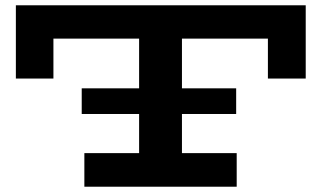

<svg xmlns="http://www.w3.org/2000/svg" viewBox="-20 -706 1203 726"><path d="M1136 -686V-409H993V-560H668V-372H873V-275H668V-127H875V0H299V-127H506V-275H289V-372H506V-560H182V-409H40V-686Z"/></svg>

Font: BioRhyme Expanded ExtraBold
Style: Regular
Weight: 800
Width: 7
Designer: Aoife Mooney
Foundry: Aoife Mooney Type
Version: Version 1.000